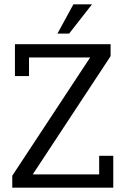

<svg xmlns="http://www.w3.org/2000/svg" viewBox="-20 -872 596 892"><path d="M37 -55.6 398.8 -604.9H114.8V-518.5H49.4V-666.7H493.8V-611.1L132.1 -61.7H440.7V-148.1H506.2V0H37ZM321 -851.9H407.4L301.2 -716H246.9Z"/></svg>

Font: Slabo 27px
Style: Regular
Weight: 400
Version: Version 1.02 Build 003a